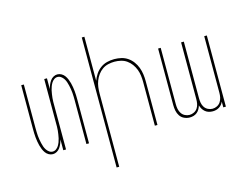

<svg xmlns="http://www.w3.org/2000/svg" viewBox="-122 -937 1744 1355"><g transform="rotate(-15 750.0 -260.0)"><path d="M163 8Q147 8 133 0Q119 -8 110 -20.5Q101 -33 95 -47.5Q89 -62 85 -77Q81 -92 78.5 -107.5Q76 -123 74.5 -138Q73 -153 72.5 -168.5Q72 -184 72 -200V-520H91V-200Q91 -186 91.5 -172Q92 -158 93 -144.5Q94 -131 96.5 -117Q99 -103 102 -89.5Q105 -76 109.5 -63Q114 -50 121.5 -38.5Q129 -27 140.5 -18.5Q152 -10 166 -10Q180 -10 191.5 -18.5Q203 -27 210 -38.5Q217 -50 222 -63Q227 -76 230 -89.5Q233 -103 235 -117Q237 -131 238.5 -144.5Q240 -158 240 -172Q240 -186 240 -200V-520H260V-441Q264 -457 270 -471.5Q276 -486 285 -499Q294 -512 308 -520Q322 -528 337 -528Q353 -528 367 -520Q381 -512 390 -499.5Q399 -487 405 -472.5Q411 -458 415 -443Q419 -428 421.5 -412.5Q424 -397 425.5 -382Q427 -367 427.5 -351.5Q428 -336 428 -320V0H409V-320Q409 -334 408.5 -348Q408 -362 407 -375.5Q406 -389 403.5 -403Q401 -417 398 -430.5Q395 -444 390.5 -457Q386 -470 378.5 -481.5Q371 -493 359.5 -501.5Q348 -510 334 -510Q320 -510 308.5 -501.5Q297 -493 290 -481.5Q283 -470 278 -457Q273 -444 270 -430.5Q267 -417 265 -403Q263 -389 261.5 -375.5Q260 -362 260 -348Q260 -334 260 -320V0H240V-79Q236 -63 230 -48.5Q224 -34 215 -21Q206 -8 192 0Q178 8 163 8Z M572 215V-735H591V-413Q600 -438 615 -460.5Q630 -483 652 -499Q674 -515 700 -521.5Q726 -528 753 -528Q779 -528 804.5 -522Q830 -516 851 -501.5Q872 -487 887.5 -466Q903 -445 912 -421Q921 -397 924.5 -371.5Q928 -346 928 -320V0H909V-320Q909 -343 906 -366.5Q903 -390 894.5 -412Q886 -434 872 -453Q858 -472 839 -485.5Q820 -499 796.5 -504.5Q773 -510 750 -510Q727 -510 703.5 -504.5Q680 -499 661 -485.5Q642 -472 628 -453Q614 -434 605.5 -412Q597 -390 594 -366.5Q591 -343 591 -320V215Z M1163 8Q1142 8 1122.5 -1Q1103 -10 1091.5 -27.5Q1080 -45 1076 -65.5Q1072 -86 1072 -107V-520H1091V-107Q1091 -89 1094.5 -72Q1098 -55 1107.5 -40.5Q1117 -26 1133 -18Q1149 -10 1166 -10Q1183 -10 1199 -18Q1215 -26 1224.5 -40.5Q1234 -55 1237 -72Q1240 -89 1240 -107V-520H1260V-107Q1260 -89 1263 -72Q1266 -55 1275.5 -40.5Q1285 -26 1301 -18Q1317 -10 1334 -10Q1351 -10 1367 -18Q1383 -26 1392.5 -40.5Q1402 -55 1405.5 -72Q1409 -89 1409 -107V-520H1428V0H1409V-42Q1404 -30 1396 -20.5Q1388 -11 1377.5 -4.5Q1367 2 1355 5Q1343 8 1331 8Q1316 8 1302 4Q1288 0 1276.5 -9.5Q1265 -19 1257.5 -31.5Q1250 -44 1246 -58Q1242 -44 1235 -31.5Q1228 -19 1216.5 -9.5Q1205 0 1191 4Q1177 8 1163 8Z"/></g></svg>

Font: Iosevka Term Curly Thin
Style: Regular
Weight: 100
Designer: Belleve Invis
Foundry: Belleve Invis
Version: Version 32.3.0